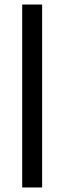

<svg xmlns="http://www.w3.org/2000/svg" viewBox="-20 -828 283 848"><path d="M78 -808H166V0H78Z"/></svg>

Font: EncodeSans
Style: Regular
Weight: 400
Designer: Pablo Impallari, Andres Torresi
Foundry: Pablo Impallari, Andres Torresi
Version: Version 1.000; ttfautohint (v1.4.1)